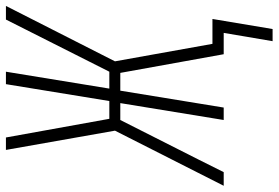

<svg xmlns="http://www.w3.org/2000/svg" viewBox="-166 -609 940 648"><g transform="rotate(-90 304.0 -285.0)"><path d="M489 165 517 0H445L382 -349H322L265 0H223L280 -349H223L89 -84L47 0H1L187 -367L122 -735H164L227 -386H287L344 -735H386L329 -386H386L562 -735H608L421 -367L480 -38H564L530 165Z"/></g></svg>

Font: Iosevka XLt Ex Obl
Style: Regular
Weight: 200
Width: 7
Italic angle: -9°
Monospace: yes
Designer: Belleve Invis
Foundry: Belleve Invis
Version: Version 32.5.0; ttfautohint (v1.8.4)